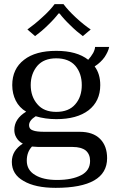

<svg xmlns="http://www.w3.org/2000/svg" viewBox="-20 -752 566 925"><path d="M211 -631C232 -651 249 -670 262 -687C262 -687 267 -687 267 -687C280 -670 297 -651 318 -631C339 -610 359 -593 379 -578C379 -578 417 -610 417 -610C396 -624 372 -643 346 -667C320 -691 300 -713 286 -732C286 -732 243 -732 243 -732C229 -713 209 -691 183 -668C157 -644 133 -625 112 -610C112 -610 149 -578 149 -578C169 -593 190 -610 211 -631ZM462 -83C439 -106 406 -117 364 -117C364 -117 195 -117 195 -117C169 -117 150 -119 138 -124C126 -128 120 -136 120 -149C120 -164 131 -179 152 -192C182 -183 215 -178 251 -178C317 -178 369 -192 407 -221C444 -250 463 -290 463 -342C463 -378 454 -408 436 -432C456 -445 472 -460 484 -477C495 -494 503 -510 506 -526C506 -526 438 -526 438 -526C438 -519 435 -509 429 -497C422 -485 414 -474 405 -464C368 -493 317 -507 251 -507C185 -507 133 -493 96 -464C58 -435 39 -394 39 -342C39 -314 45 -289 56 -267C67 -245 84 -227 106 -214C68 -191 49 -162 49 -126C49 -113 52 -100 59 -89C66 -77 76 -67 90 -60C55 -38 37 -9 37 28C37 68 56 99 94 120C131 142 183 153 248 153C413 153 496 105 496 10C496 -29 485 -60 462 -83ZM160 -435C181 -459 211 -471 251 -471C291 -471 322 -459 343 -435C364 -410 374 -379 374 -342C374 -305 364 -274 343 -250C322 -225 291 -213 251 -213C211 -213 181 -225 160 -250C139 -274 128 -305 128 -342C128 -379 139 -410 160 -435ZM371 92C342 107 304 115 255 115C210 115 175 107 149 91C122 75 109 52 109 22C109 -5 117 -28 134 -46C147 -45 158 -44 165 -44C165 -44 330 -44 330 -44C358 -44 379 -38 393 -27C407 -15 414 2 414 23C414 54 400 77 371 92Z"/></svg>

Font: BUSH 25 TRIRONG
Style: Regular
Weight: 400
Designer: Katatrad Team
Foundry: CadsonDemak